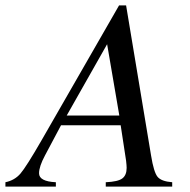

<svg xmlns="http://www.w3.org/2000/svg" viewBox="-69 -688 700 708"><path d="M566 0H321V-16Q366 -18 382 -30Q398 -42 398 -69Q398 -77 396 -95L376 -226H156L97 -115Q75 -74 75 -49Q75 -19 137 -16V0H-49V-16Q-15 -23 6.5 -48Q28 -73 85 -172L370 -668H396L488 -115Q498 -53 512 -36Q526 -19 566 -16ZM371 -262 326 -525 177 -262Z"/></svg>

Font: STIX
Style: Italic
Weight: 400
Italic angle: -16.33°
Designer: MicroPress Inc., with final additions and corrections provided by Coen Hoffman, Elsevier (retired)
Version: Version 1.1.1